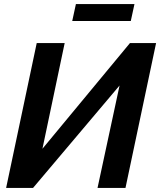

<svg xmlns="http://www.w3.org/2000/svg" viewBox="-20 -921 785 941"><path d="M334 -818 352 -901H639L621 -818ZM10 0 160 -710H297L188 -192L617 -710H745L595 0H458L566 -502L142 0Z"/></svg>

Font: Raleway-v4020
Style: Bold Italic
Weight: 700
Italic angle: -12°
Designer: Matt McInerney, Pablo Impallari, Rodrigo Fuenzalida
Foundry: Matt McInerney, Pablo Impallari, Rodrigo Fuenzalida
Version: Version 4.020;PS 004.020;hotconv 1.0.88;makeotf.lib2.5.64775